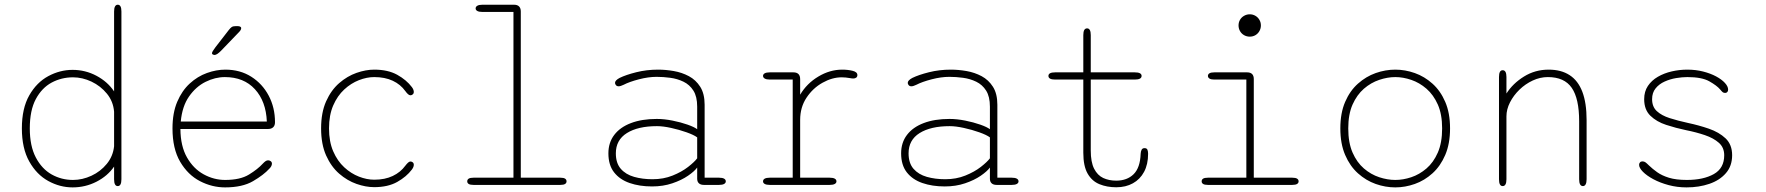

<svg xmlns="http://www.w3.org/2000/svg" viewBox="-20 -782 7468 812"><path d="M478 5Q462.5 5 462.5 -24V-77.5Q435 -37.5 388 -13.5Q341 10.5 287 10.5Q233.5 10.5 184.2 -16.5Q135 -43.5 103.8 -99Q72.5 -154.5 72.5 -239Q72.5 -324 103.8 -378.8Q135 -433.5 184.2 -460Q233.5 -486.5 287 -486.5Q341 -486.5 388 -461.5Q435 -436.5 462.5 -395.5V-733.5Q462.5 -747.5 466.5 -754.8Q470.5 -762 478 -762Q493.5 -762 493.5 -733.5V-24Q493.5 5 478 5ZM462.5 -163.5V-309.5Q459 -353 432.2 -385.8Q405.5 -418.5 367 -436.8Q328.5 -455 288.5 -455Q240 -455 198.5 -432.8Q157 -410.5 131.5 -363Q106 -315.5 106 -239Q106 -164.5 131.5 -116Q157 -67.5 198.5 -44.2Q240 -21 288.5 -21Q328.5 -21 366.8 -38.8Q405 -56.5 431.5 -88.8Q458 -121 462.5 -163.5Z M932 10.5Q876.5 10.5 825.5 -16Q774.5 -42.5 742 -97.8Q709.5 -153 709.5 -239Q709.5 -304.5 729.5 -351.5Q749.5 -398.5 782.5 -428.8Q815.5 -459 855 -473.2Q894.5 -487.5 933 -487.5Q995.5 -487.5 1042.8 -457.5Q1090 -427.5 1116.5 -377.2Q1143 -327 1143 -265Q1143 -251 1135.2 -243.8Q1127.5 -236.5 1114 -236.5H743Q743.5 -164 770.8 -116.2Q798 -68.5 841.2 -44.8Q884.5 -21 932 -21Q996 -21 1033 -43.8Q1070 -66.5 1091 -89.5Q1097.5 -96.5 1102.8 -100.2Q1108 -104 1114 -104Q1120 -104 1125 -100.2Q1130 -96.5 1130 -90Q1130 -85 1127.5 -79.8Q1125 -74.5 1119.5 -69Q1095 -42 1050 -15.8Q1005 10.5 932 10.5ZM744.5 -268H1108.5Q1105 -353.5 1058 -404.8Q1011 -456 931 -456Q890 -456 849.2 -435.8Q808.5 -415.5 779.5 -374Q750.5 -332.5 744.5 -268ZM886.5 -549.5Q884.5 -549.5 880.5 -551.2Q876.5 -553 876.5 -557Q876.5 -563 891 -582L947.5 -655Q954.5 -664 960.2 -667.8Q966 -671.5 977 -671.5H985Q991 -671.5 995.5 -669.5Q1000 -667.5 1000 -663Q1000 -655.5 991 -646.5L914.5 -567Q906.5 -559 899.5 -554.2Q892.5 -549.5 886.5 -549.5Z M1562.5 9.5Q1527 9.5 1487.8 -4.2Q1448.5 -18 1414.5 -47.5Q1380.5 -77 1359.2 -124.5Q1338 -172 1338 -239Q1338 -306 1359.2 -353.5Q1380.5 -401 1414.5 -430.5Q1448.5 -460 1487.8 -473.8Q1527 -487.5 1562.5 -487.5Q1620.5 -487.5 1659.8 -465.8Q1699 -444 1722 -413.5Q1726.5 -407.5 1728.2 -402.5Q1730 -397.5 1730 -393.5Q1730 -386.5 1725.5 -382.8Q1721 -379 1716 -379Q1711 -379 1705.8 -383.5Q1700.5 -388 1694 -397Q1674 -425 1641 -440.5Q1608 -456 1562.5 -456Q1531.5 -456 1498 -443Q1464.5 -430 1435.8 -403.5Q1407 -377 1389.2 -336Q1371.5 -295 1371.5 -239Q1371.5 -183 1389.2 -142Q1407 -101 1435.8 -74.5Q1464.5 -48 1498 -35Q1531.5 -22 1562.5 -22Q1608 -22 1641 -37.8Q1674 -53.5 1694 -81Q1700.5 -89.5 1705.8 -94.2Q1711 -99 1716 -99Q1721 -99 1725.5 -95.5Q1730 -92 1730 -85Q1730 -80.5 1728 -75.5Q1726 -70.5 1722 -65Q1699 -34.5 1659.8 -12.5Q1620.5 9.5 1562.5 9.5Z M1982.5 0Q1968.5 0 1962.2 -4Q1956 -8 1956 -15Q1956 -22.5 1962.2 -26.5Q1968.5 -30.5 1982.5 -30.5H2151.5V-731.5H2020Q2006 -731.5 1998.8 -735.5Q1991.5 -739.5 1991.5 -746.5Q1991.5 -753.5 1998.8 -757.8Q2006 -762 2020 -762H2154Q2168 -762 2175.2 -754.8Q2182.5 -747.5 2182.5 -733.5V-30.5H2349.5Q2363.5 -30.5 2369.8 -26.5Q2376 -22.5 2376 -15Q2376 -8 2369.8 -4Q2363.5 0 2349.5 0Z M2957 0Q2943 0 2935.8 -6.8Q2928.5 -13.5 2928.5 -26V-73.5Q2917 -57.5 2889.8 -38.8Q2862.5 -20 2823.5 -6.8Q2784.5 6.5 2737.5 6.5Q2684.5 6.5 2642.8 -8Q2601 -22.5 2577 -53.2Q2553 -84 2553 -133.5Q2553 -179 2577.8 -211.5Q2602.5 -244 2648.5 -261.5Q2694.5 -279 2757.5 -279Q2789 -279 2824 -272Q2859 -265 2887.5 -255Q2916 -245 2928.5 -235.5V-331Q2928.5 -373.5 2912.5 -398.8Q2896.5 -424 2870.5 -436.5Q2844.5 -449 2814.8 -453Q2785 -457 2757 -457Q2722 -457 2681.8 -446.5Q2641.5 -436 2617.5 -423.5Q2611.5 -420.5 2606 -418.8Q2600.5 -417 2596.5 -417Q2589 -417 2585 -421.8Q2581 -426.5 2581 -431.5Q2581 -437 2586 -442.2Q2591 -447.5 2600.5 -452.5Q2627 -465.5 2670.8 -476.5Q2714.5 -487.5 2763.5 -487.5Q2795.5 -487.5 2829.8 -481.5Q2864 -475.5 2893.5 -459.8Q2923 -444 2941.5 -414.8Q2960 -385.5 2960 -339V-30.5H3021Q3035 -30.5 3042.2 -26.5Q3049.5 -22.5 3049.5 -15Q3049.5 -8 3042.2 -4Q3035 0 3021 0ZM2928.5 -201Q2914.5 -211.5 2883.5 -222.5Q2852.5 -233.5 2818.2 -241Q2784 -248.5 2758.5 -248.5Q2678 -248.5 2631.2 -219.2Q2584.5 -190 2584.5 -133.5Q2584.5 -92 2605.5 -68Q2626.5 -44 2661.8 -34Q2697 -24 2739.5 -24Q2786 -24 2824.5 -39.5Q2863 -55 2890 -76Q2917 -97 2928.5 -112.5Z M3364 -30.5H3489Q3503 -30.5 3510.2 -26.5Q3517.5 -22.5 3517.5 -15Q3517.5 -8 3510.2 -4Q3503 0 3489 0H3235.5Q3221.5 0 3214.2 -4Q3207 -8 3207 -15Q3207 -22.5 3214.2 -26.5Q3221.5 -30.5 3235.5 -30.5H3332.5V-445.5H3235.5Q3221.5 -445.5 3214.2 -449.8Q3207 -454 3207 -461Q3207 -468 3214.2 -472Q3221.5 -476 3235.5 -476H3335.5Q3349.5 -476 3356.8 -468.8Q3364 -461.5 3364 -447.5V-381.5Q3392 -429 3440.8 -458.2Q3489.5 -487.5 3542 -487.5Q3566 -487.5 3586 -482.5Q3606 -477.5 3606 -464.5Q3606 -457.5 3601.2 -453.8Q3596.5 -450 3588.5 -450Q3586 -450 3582 -450.5Q3578 -451 3572.5 -452Q3565 -453.5 3556.2 -454.2Q3547.5 -455 3539.5 -455Q3499.5 -455 3458.8 -432.2Q3418 -409.5 3391 -369Q3364 -328.5 3364 -275Z M4195 0Q4181 0 4173.8 -6.8Q4166.5 -13.5 4166.5 -26V-73.5Q4155 -57.5 4127.8 -38.8Q4100.5 -20 4061.5 -6.8Q4022.5 6.5 3975.5 6.5Q3922.5 6.5 3880.8 -8Q3839 -22.5 3815 -53.2Q3791 -84 3791 -133.5Q3791 -179 3815.8 -211.5Q3840.5 -244 3886.5 -261.5Q3932.5 -279 3995.5 -279Q4027 -279 4062 -272Q4097 -265 4125.5 -255Q4154 -245 4166.5 -235.5V-331Q4166.5 -373.5 4150.5 -398.8Q4134.5 -424 4108.5 -436.5Q4082.5 -449 4052.8 -453Q4023 -457 3995 -457Q3960 -457 3919.8 -446.5Q3879.5 -436 3855.5 -423.5Q3849.5 -420.5 3844 -418.8Q3838.5 -417 3834.5 -417Q3827 -417 3823 -421.8Q3819 -426.5 3819 -431.5Q3819 -437 3824 -442.2Q3829 -447.5 3838.5 -452.5Q3865 -465.5 3908.8 -476.5Q3952.5 -487.5 4001.5 -487.5Q4033.5 -487.5 4067.8 -481.5Q4102 -475.5 4131.5 -459.8Q4161 -444 4179.5 -414.8Q4198 -385.5 4198 -339V-30.5H4259Q4273 -30.5 4280.2 -26.5Q4287.5 -22.5 4287.5 -15Q4287.5 -8 4280.2 -4Q4273 0 4259 0ZM4166.5 -201Q4152.5 -211.5 4121.5 -222.5Q4090.5 -233.5 4056.2 -241Q4022 -248.5 3996.5 -248.5Q3916 -248.5 3869.2 -219.2Q3822.5 -190 3822.5 -133.5Q3822.5 -92 3843.5 -68Q3864.5 -44 3899.8 -34Q3935 -24 3977.5 -24Q4024 -24 4062.5 -39.5Q4101 -55 4128 -76Q4155 -97 4166.5 -112.5Z M4442.5 -445.5Q4414 -445.5 4414 -461Q4414 -476 4442.5 -476H4561.5V-633.5Q4561.5 -662 4577.5 -662Q4593 -662 4593 -633.5V-476H4779Q4808 -476 4808 -461Q4808 -445.5 4779 -445.5H4593V-145.5Q4593 -96.5 4607.2 -68.5Q4621.5 -40.5 4645.8 -29.2Q4670 -18 4700.5 -18Q4746.5 -18 4774.2 -45.2Q4802 -72.5 4804 -131.5Q4804.5 -141.5 4808 -148.5Q4811.5 -155.5 4820.5 -155.5Q4830 -155.5 4832.8 -148.5Q4835.5 -141.5 4835.5 -131.5Q4835.5 -87 4818.5 -55.2Q4801.5 -23.5 4771.2 -6.8Q4741 10 4701 10Q4661.5 10 4629.8 -3Q4598 -16 4579.8 -47.8Q4561.5 -79.5 4561.5 -136V-445.5Z M5088.5 -30.5H5251V-445.5H5115.5Q5101.5 -445.5 5095 -449.8Q5088.5 -454 5088.5 -461Q5088.5 -468 5095 -472Q5101.5 -476 5115.5 -476H5254Q5282.5 -476 5282.5 -447.5V-30.5H5445Q5459 -30.5 5465.5 -26.5Q5472 -22.5 5472 -15Q5472 -8 5465.5 -4Q5459 0 5445 0H5088.5Q5074.5 0 5068.2 -4Q5062 -8 5062 -15Q5062 -22.5 5068.2 -26.5Q5074.5 -30.5 5088.5 -30.5ZM5218 -674.5Q5218 -687.5 5224.2 -698.2Q5230.5 -709 5241.5 -715.2Q5252.5 -721.5 5265.5 -721.5Q5278.5 -721.5 5289.2 -715.2Q5300 -709 5306.2 -698.2Q5312.5 -687.5 5312.5 -674.5Q5312.5 -661.5 5306.2 -650.5Q5300 -639.5 5289.2 -633.2Q5278.5 -627 5265.5 -627Q5252.5 -627 5241.5 -633.2Q5230.5 -639.5 5224.2 -650.5Q5218 -661.5 5218 -674.5Z M5881 10.5Q5839 10.5 5798 -4Q5757 -18.5 5723 -49Q5689 -79.5 5668.8 -126.8Q5648.5 -174 5648.5 -239Q5648.5 -304 5668.8 -351Q5689 -398 5723 -428.2Q5757 -458.5 5798 -473Q5839 -487.5 5881 -487.5Q5922.5 -487.5 5963.5 -473Q6004.5 -458.5 6038.2 -428.2Q6072 -398 6092.2 -351Q6112.5 -304 6112.5 -239Q6112.5 -174 6092.2 -126.8Q6072 -79.5 6038.2 -49Q6004.5 -18.5 5963.5 -4Q5922.5 10.5 5881 10.5ZM5881 -21Q5914 -21 5948.5 -32.5Q5983 -44 6012.8 -69.5Q6042.5 -95 6060.8 -136.8Q6079 -178.5 6079 -239Q6079 -298.5 6060.8 -339.8Q6042.5 -381 6012.8 -406.8Q5983 -432.5 5948.5 -444.2Q5914 -456 5881 -456Q5848 -456 5813 -444.2Q5778 -432.5 5748.2 -406.8Q5718.5 -381 5700.2 -339.8Q5682 -298.5 5682 -239Q5682 -178.5 5700.2 -136.8Q5718.5 -95 5748.2 -69.5Q5778 -44 5813 -32.5Q5848 -21 5881 -21Z M6674.5 5Q6658.5 5 6658.5 -24V-269Q6658.5 -365 6627.2 -410.5Q6596 -456 6526 -456Q6493.5 -456 6462.2 -441.5Q6431 -427 6406 -402.8Q6381 -378.5 6366 -349Q6351 -319.5 6351 -290V-24Q6351 5 6335 5Q6319.5 5 6319.5 -24V-456.5Q6319.5 -485 6335 -485Q6351 -485 6351 -456.5V-386.5Q6378 -429 6425 -458.2Q6472 -487.5 6529.5 -487.5Q6582.5 -487.5 6618.2 -464.2Q6654 -441 6672 -393.8Q6690 -346.5 6690 -274V-24Q6690 -10 6686 -2.5Q6682 5 6674.5 5Z M7112.5 10.5Q7073 10.5 7036.8 0.8Q7000.5 -9 6972.5 -24Q6944.5 -39 6928.2 -55.5Q6912 -72 6912 -85Q6912 -91 6915.8 -95.2Q6919.5 -99.5 6926 -99.5Q6933.5 -99.5 6939 -95.5Q6944.5 -91.5 6953.5 -82.5Q6969 -67.5 6988.8 -53.5Q7008.5 -39.5 7038.5 -30.2Q7068.5 -21 7114 -21Q7184 -21 7228 -45.8Q7272 -70.5 7272 -125.5Q7272 -158 7249.5 -178Q7227 -198 7190.2 -210.5Q7153.5 -223 7110.5 -231.5Q7067.5 -240.5 7026.8 -253.8Q6986 -267 6959.8 -292.5Q6933.5 -318 6933.5 -362.5Q6933.5 -395 6949.2 -418.5Q6965 -442 6991.2 -457.2Q7017.5 -472.5 7050 -480Q7082.5 -487.5 7116 -487.5Q7151.5 -487.5 7182.8 -479.5Q7214 -471.5 7237.8 -458.8Q7261.5 -446 7275 -431.2Q7288.5 -416.5 7288.5 -403Q7288.5 -397 7285.2 -393Q7282 -389 7276 -389Q7269.5 -389 7265.5 -392.2Q7261.5 -395.5 7254.5 -404Q7241 -420 7209.2 -438Q7177.5 -456 7116 -456Q7094.5 -456 7068.8 -451.8Q7043 -447.5 7019.8 -437Q6996.5 -426.5 6981.8 -408.2Q6967 -390 6967 -362.5Q6967 -330.5 6987 -312Q7007 -293.5 7041.2 -282.5Q7075.5 -271.5 7119 -262Q7164 -252.5 7207 -237.8Q7250 -223 7277.8 -196.8Q7305.5 -170.5 7305.5 -125.5Q7305.5 -80 7279.2 -49.8Q7253 -19.5 7209.2 -4.5Q7165.5 10.5 7112.5 10.5Z"/></svg>

Font: Sono ExtraLight Monospace ExtraLight
Style: Regular
Weight: 250
Version: Version 2.112